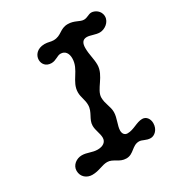

<svg xmlns="http://www.w3.org/2000/svg" viewBox="-161 -748 816 880"><g transform="rotate(-30 246.5 -308.0)"><path d="M327 -642C362 -642 381 -622 402 -622C421 -622 431 -634 447 -634C464 -634 493 -619 493 -587C493 -557 462 -535 436 -535C414 -535 391 -547 373 -547C350 -547 342 -531 342 -506C342 -471 352 -445 352 -413C352 -355 292 -316 292 -273C292 -239 309 -218 309 -187C309 -157 291 -124 291 -99C291 -83 299 -71 315 -71C348 -71 375 -95 405 -95C427 -95 440 -75 440 -53C440 -19 416 1 396 1C372 1 358 -13 341 -13C304 -13 292 26 253 26C215 26 199 -4 167 -4C139 -4 117 13 80 13C52 13 26 -6 26 -39C26 -69 54 -89 82 -89C110 -89 130 -75 159 -75C187 -75 206 -88 206 -111C206 -134 193 -156 193 -181C193 -216 223 -236 223 -275C223 -302 211 -321 211 -347C211 -405 267 -435 267 -496C267 -522 255 -541 230 -541C213 -541 198 -524 174 -524C145 -524 130 -544 130 -566C130 -590 149 -616 189 -616C208 -616 219 -610 234 -610C277 -610 284 -642 327 -642Z"/></g></svg>

Font: PicNic
Style: Regular
Weight: 400
Designer: Mariel Nils
Foundry: Velvetyne Type Foundry
Version: Version 2.000;Glyphs 3.2.3 (3260)